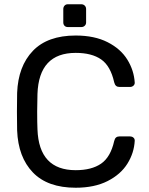

<svg xmlns="http://www.w3.org/2000/svg" viewBox="-20 -878 705 908"><path d="M60.1 -349.1Q60.1 -411.1 61 -439Q65.9 -564.9 135.5 -637.5Q205.1 -710 337.9 -710Q426.8 -710 488.8 -678.5Q550.8 -647 582.3 -595.9Q613.8 -544.9 617.2 -486.8Q617.2 -478 610.6 -472.4Q604 -466.8 595.2 -466.8H544.9Q535.2 -466.8 529.1 -471.9Q522.9 -477.1 520 -488.8Q502.9 -565.9 458.5 -596.9Q414.1 -627.9 337.9 -627.9Q164.1 -627.9 157.2 -434.1Q156.2 -407.2 155.8 -351.1Q155.8 -294.9 157.2 -266.1Q164.1 -73.2 337.9 -73.2Q413.1 -73.2 458 -104Q502.9 -134.8 520 -210.9Q522.9 -223.1 529.1 -228Q535.2 -232.9 544.9 -232.9H595.2Q604 -232.9 610.6 -227.5Q617.2 -222.2 617.2 -212.9Q614.3 -154.8 582.5 -104Q550.8 -53.2 488.8 -21.7Q426.8 9.8 337.9 9.8Q205.1 9.8 135.5 -62.5Q65.9 -134.8 61 -261.2Q60.1 -288.1 60.1 -349.1ZM279.3 -772V-835Q279.3 -844.7 285.2 -851.3Q291 -857.9 301.3 -857.9H364.3Q374 -857.9 380.6 -851.6Q387.2 -845.2 387.2 -835V-772Q387.2 -762.2 380.6 -756.1Q374 -750 364.3 -750H301.3Q291 -750 285.2 -756.1Q279.3 -762.2 279.3 -772Z"/></svg>

Font: Rubik AZ
Style: Regular
Weight: 400
Designer: Hubert and Fischer
Foundry: Hubert & Fischer
Version: Version 2.000